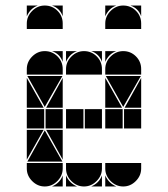

<svg xmlns="http://www.w3.org/2000/svg" viewBox="-20 -677 608 695"><path d="M284 -492Q311 -492 330 -473Q349 -454 349 -427V-407H219V-427Q219 -453 238.5 -472.5Q258 -492 284 -492ZM142 -492Q169 -492 188 -473Q207 -454 207 -427V-407H77V-427Q77 -453 96.5 -472.5Q116 -492 142 -492ZM426 -492Q453 -492 472 -473Q491 -454 491 -427V-407H361V-427Q361 -453 380.5 -472.5Q400 -492 426 -492ZM426 -2Q400 -2 380.5 -21.5Q361 -41 361 -67V-87H491V-67Q491 -41 471.5 -21.5Q452 -2 426 -2ZM142 -2Q116 -2 96.5 -21.5Q77 -41 77 -67V-87H207V-67Q207 -41 187.5 -21.5Q168 -2 142 -2ZM284 -2Q258 -2 238.5 -21.5Q219 -41 219 -67V-87H349V-67Q349 -41 329.5 -21.5Q310 -2 284 -2ZM79 -92 142 -205 206 -92ZM206 -402 142 -290 79 -402ZM490 -402 426 -290 363 -402ZM282 -212H219V-282H282ZM424 -212H361V-282H424ZM140 -212H77V-282H140ZM349 -212H287V-282H349ZM491 -212H429V-282H491ZM207 -212H145V-282H207ZM77 -287V-395L138 -287ZM361 -287V-395L422 -287ZM77 -207H138L77 -99ZM207 -287H147L207 -395ZM207 -207V-99L147 -207ZM491 -287H431L491 -395ZM219 -42Q231 -14 259 -2H219ZM361 -42Q373 -14 401 -2H361ZM361 -492H401Q387 -487 377 -477Q367 -467 361 -453ZM310 -2Q324 -8 334 -18Q344 -28 349 -42V-2ZM168 -2Q182 -8 192 -18Q202 -28 207 -42V-2ZM219 -492H259Q245 -487 235 -477Q225 -467 219 -453ZM349 -492V-453Q339 -482 310 -492ZM207 -492V-453Q197 -482 168 -492ZM142 -657Q169 -657 188 -638Q207 -619 207 -592V-572H77V-592Q77 -618 96.5 -637.5Q116 -657 142 -657ZM426 -657Q453 -657 472 -638Q491 -619 491 -592V-572H361V-592Q361 -618 380.5 -637.5Q400 -657 426 -657ZM361 -657H401Q387 -652 377 -642Q367 -632 361 -618ZM77 -657H117Q103 -652 93 -642Q83 -632 77 -618ZM491 -657V-618Q481 -647 452 -657ZM207 -657V-618Q197 -647 168 -657Z"/></svg>

Font: CAT DyFa
Style: Regular
Weight: 400
Designer: Peter Wiegel
Foundry: Peter Wiegel
Version: Version 1.001; ttfautohint (v1.3)